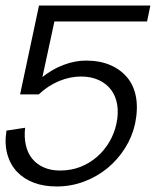

<svg xmlns="http://www.w3.org/2000/svg" viewBox="-29 -657 595 688"><path d="M455.1 -213.9Q444.8 -167 418.9 -126Q393.1 -85 356 -54.4Q318.8 -23.9 272 -6.3Q225.1 11.2 173.8 11.2Q127.9 11.2 92 -2.4Q56.2 -16.1 32 -41.5Q7.8 -66.9 -2.7 -104Q-13.2 -141.1 -5.9 -189L61 -199.2Q57.1 -166 63.5 -137.5Q69.8 -108.9 85.9 -88.9Q102.1 -68.8 127.4 -57.4Q152.8 -45.9 186 -45.9Q225.1 -45.9 258.5 -58.8Q292 -71.8 318.6 -95Q345.2 -118.2 363 -148.7Q380.9 -179.2 388.2 -213.9Q396 -250 391.1 -281Q386.2 -312 369.6 -334.5Q353 -356.9 325.4 -369.9Q297.9 -382.8 261.2 -382.8Q222.2 -382.8 182.6 -366.5Q143.1 -350.1 109.9 -318.8H43L110.8 -637.2H509.8L498 -580.1H166L123 -380.9Q158.2 -409.2 199.2 -424.6Q240.2 -439.9 278.8 -439.9Q328.1 -439.9 365.5 -424.1Q402.8 -408.2 427 -379.2Q451.2 -350.1 458.5 -308.1Q465.8 -266.1 455.1 -213.9Z"/></svg>

Font: Anonymous Pro
Style: Italic
Weight: 400
Italic angle: -12°
Monospace: yes
Designer: Mark Simonson
Version: Version 1.003